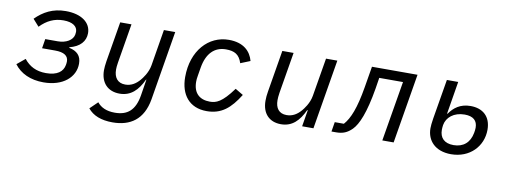

<svg xmlns="http://www.w3.org/2000/svg" viewBox="-60 -858 3721 1400"><g transform="rotate(10 1800.5 -158.0)"><path d="M262.4 12.1C407.3 12.1 495 -67.1 495 -166.5C495 -225.9 462.7 -256.4 404.5 -268.8L404.8 -273.1C481.2 -291.9 521 -337 521 -397C521 -475.5 449.6 -528.1 334.5 -528.1C237.2 -528.1 169.4 -489.7 111.5 -432.2L157 -381C208.1 -433.6 262.4 -458.5 329.2 -458.5C398.4 -458.5 433.2 -430.8 433.2 -392C433.2 -385.3 432.2 -376.8 431.1 -371.4C423.3 -328.8 374.6 -300.8 313.6 -300.8H221.2L209.9 -231.2H307.2C372.5 -231.2 405.2 -209.5 405.2 -167.6C405.2 -158 403.4 -147 402.3 -141C393.5 -91.3 352.6 -57.5 268.8 -57.5C195.7 -57.5 145.2 -84.5 105.8 -133.9L45.5 -84.2C91.3 -22.7 165.8 12.1 262.4 12.1Z M808.9 212C940 212 1034.1 150.2 1060.4 -2.8L1145.6 -516H1061.8L1017.4 -247.5C1007.8 -190 970.9 -144.5 959.5 -131C930.8 -97.3 896.7 -75.6 852.6 -75.6C795.8 -75.6 768.1 -113.6 768.1 -171.9C768.1 -183.9 769.2 -201.7 773.1 -224.4L821.7 -516H738.3L688.6 -219.5C684.3 -190.7 682.2 -171.2 682.2 -152.3C682.2 -59.3 735.8 -3.2 823.2 -3.2C906.2 -3.2 958.1 -55 996.1 -137.4H998.9L979.8 -18.1C961.3 94.8 906.2 139.6 813.2 139.6C751.4 139.6 709.5 119.7 682.2 85.6L625.4 140.6C663.7 187.9 724.8 212 808.9 212Z M1470.5 12.1C1579.9 12.1 1644.9 -44.4 1710.6 -149.9L1651.6 -185C1570.3 -73.2 1527.3 -60 1481.5 -60C1407.3 -60 1358.7 -100.5 1358.7 -185.7C1358.7 -199.2 1359.4 -210.9 1363.6 -233.7L1373.6 -293.7C1391.3 -398.4 1446.7 -456 1532.3 -456C1595.5 -456 1632.1 -436.4 1651.6 -374.6L1723 -403.4C1704.5 -472.3 1651.3 -528.1 1541.5 -528.1C1391.3 -528.1 1273.8 -401.3 1273.8 -206C1273.8 -76.3 1341.6 12.1 1470.5 12.1Z M2176.1 0H2259.9L2345.9 -516H2262.1L2214.5 -232.2C2204.9 -174.7 2168 -129.6 2156.6 -115.8C2127.8 -82 2094.1 -60.7 2049.7 -60.7C1992.9 -60.7 1966.3 -98.4 1966.3 -156.2C1966.3 -168.7 1967.3 -188.6 1971.2 -212L2022 -516H1938.6L1887.1 -207C1882.5 -182.2 1880.7 -157.7 1880.7 -137.1C1880.7 -44 1933.6 12.1 2020.6 12.1C2103.7 12.1 2154.1 -40.1 2192.1 -122.2H2196.4Z M2393.5 0.4H2427.6C2476.6 0.4 2509.9 -13.1 2544.4 -47.6C2585.2 -88.4 2625 -180 2655.9 -364.3L2668.7 -445.3H2844.5L2769.9 0H2853.7L2939.6 -516H2602.3L2576 -358.7C2549.7 -202.1 2516.3 -119.3 2472.7 -71H2405.2Z M3279.8 12.1C3418.3 12.1 3511.7 -86.6 3511.7 -209.2C3511.7 -308.2 3451 -359 3360.8 -359C3284.1 -359 3237.2 -321.4 3204.9 -274.5H3201L3240.8 -516H3157L3107.6 -221.6C3102.3 -189.3 3100.1 -164.4 3100.1 -148.1C3100.1 -57.9 3162.3 12.1 3279.8 12.1ZM3183.9 -151.6C3183.9 -161.9 3185 -175.4 3186.8 -187.5C3196.7 -245.4 3249.3 -290.1 3329.2 -290.1C3392.8 -290.1 3424 -261.4 3424 -209.2C3424 -196.7 3421.9 -181.8 3419.7 -170.5C3406.2 -96.6 3358.3 -56.5 3286.6 -56.5C3217.3 -56.5 3183.9 -93.4 3183.9 -151.6Z"/></g></svg>

Font: Margiela Mono Italic Text It
Style: Regular
Weight: 400
Designer: Mike Abbink, Paul van der Laan, Pieter van Rosmalen
Foundry: Bold Monday
Version: Version 2.003 2021